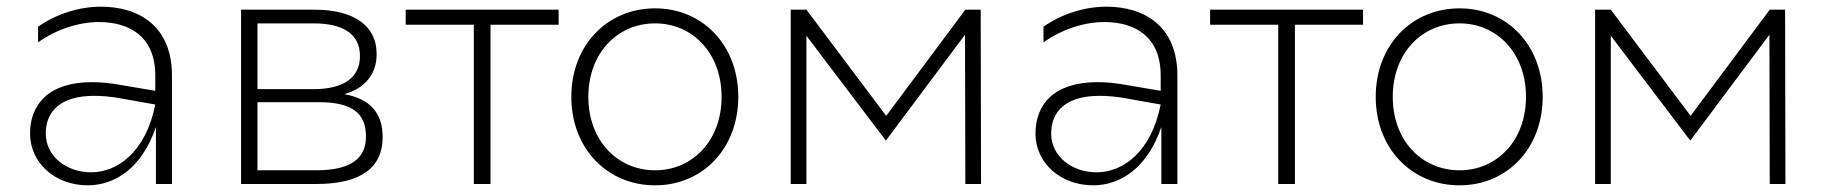

<svg xmlns="http://www.w3.org/2000/svg" viewBox="-20 -551 5460 575"><path d="M447 0H495V-325C495 -472 397 -531 282 -531C217 -531 148 -509 94 -471V-424C148 -463 216 -485 276 -485C371 -485 445 -439 445 -325V-279L345 -296C312 -302 283 -305 256 -305C124 -305 70 -237 70 -151C70 -64 144 4 243 4C325 4 406 -49 447 -171ZM117 -151C117 -219 163 -264 262 -264C284 -264 310 -262 338 -257L445 -238C417 -97 333 -35 253 -35C179 -35 117 -83 117 -151Z M702 0H928C1062 0 1126 -50 1126 -140C1126 -211 1090 -255 1011 -269C1071 -286 1108 -327 1108 -389C1108 -476 1037 -522 922 -522H702ZM927 -41H751V-245H935C1033 -245 1076 -213 1076 -142C1076 -72 1024 -41 927 -41ZM919 -284H751V-481H919C1008 -481 1058 -449 1058 -383C1058 -318 1008 -284 919 -284Z M1399 0H1449V-477H1653V-522H1195V-477H1399Z M1942 4C2084 4 2191 -106 2191 -261C2191 -416 2084 -526 1942 -526C1799 -526 1691 -416 1691 -261C1691 -106 1799 4 1942 4ZM1942 -41C1829 -41 1742 -130 1742 -261C1742 -392 1829 -481 1942 -481C2054 -481 2141 -392 2141 -261C2141 -130 2054 -41 1942 -41Z M2348 0H2395V-444L2633 -130L2870 -447L2871 0H2918L2917 -522H2871L2634 -204L2395 -522H2348Z M3458 0H3506V-325C3506 -472 3408 -531 3293 -531C3228 -531 3159 -509 3105 -471V-424C3159 -463 3227 -485 3287 -485C3382 -485 3456 -439 3456 -325V-279L3356 -296C3323 -302 3294 -305 3267 -305C3135 -305 3081 -237 3081 -151C3081 -64 3155 4 3254 4C3336 4 3417 -49 3458 -171ZM3128 -151C3128 -219 3174 -264 3273 -264C3295 -264 3321 -262 3349 -257L3456 -238C3428 -97 3344 -35 3264 -35C3190 -35 3128 -83 3128 -151Z M3808 0H3858V-477H4062V-522H3604V-477H3808Z M4351 4C4493 4 4600 -106 4600 -261C4600 -416 4493 -526 4351 -526C4208 -526 4100 -416 4100 -261C4100 -106 4208 4 4351 4ZM4351 -41C4238 -41 4151 -130 4151 -261C4151 -392 4238 -481 4351 -481C4463 -481 4550 -392 4550 -261C4550 -130 4463 -41 4351 -41Z M4757 0H4804V-444L5042 -130L5279 -447L5280 0H5327L5326 -522H5280L5043 -204L4804 -522H4757Z"/></svg>

Font: Chess Sans Light
Style: Regular
Weight: 300
Designer: Wolf Bōese
Foundry: Wolf Bōese
Version: Version 7.223;Glyphs 3.3 (3306)